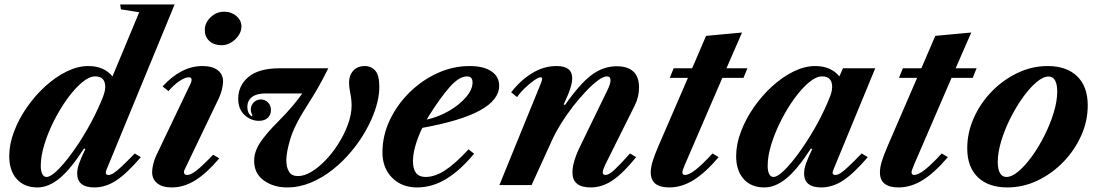

<svg xmlns="http://www.w3.org/2000/svg" viewBox="-20 -831 4934 862"><path d="M148 10.5Q89 10.5 55.2 -27.2Q21.5 -65 21.5 -130Q21.5 -183.5 43 -240.2Q64.5 -297 101 -349.5Q137.5 -402 183.5 -443.8Q229.5 -485.5 279.2 -510Q329 -534.5 376 -534.5Q447 -534.5 485 -488L605 -776L523 -789L519.5 -811H764L457.5 -67.5Q449.5 -45.5 467 -45.5Q477 -45.5 489.8 -53.5Q502.5 -61.5 524.8 -82.2Q547 -103 585 -142L612.5 -125.5Q549 -51.5 501.5 -20.5Q454 10.5 404 10.5Q326.5 10.5 326.5 -52.5Q326.5 -73 335.5 -98Q344.5 -123 363.5 -162.5L357 -164Q296.5 -70.5 247 -30Q197.5 10.5 148 10.5ZM189 -36.5Q206.5 -36.5 236.8 -65.5Q267 -94.5 302.2 -142.8Q337.5 -191 371.5 -250Q405.5 -309 431 -368.5Q444 -398 448.2 -413.2Q452.5 -428.5 452.5 -441Q452.5 -488 407 -488Q380.5 -488 348 -460.8Q315.5 -433.5 283 -388.8Q250.5 -344 223.2 -290.5Q196 -237 179.5 -183.5Q163 -130 163 -86.5Q163 -63.5 169.8 -50Q176.5 -36.5 189 -36.5Z M974.5 -628Q940.5 -628 920 -646.8Q899.5 -665.5 899.5 -696.5Q899.5 -729 925.8 -753.8Q952 -778.5 986.5 -778.5Q1018.5 -778.5 1041.2 -759Q1064 -739.5 1064 -712Q1064 -691 1051 -671.8Q1038 -652.5 1017.8 -640.2Q997.5 -628 974.5 -628ZM751.5 10.5Q709.5 10.5 686.2 -8Q663 -26.5 663 -58.5Q663 -72 667.5 -92.5Q672 -113 681.5 -133L835.5 -455.5Q839 -462.5 839.5 -466.8Q840 -471 840 -474Q840 -484 828 -484Q811 -484 785.2 -466.8Q759.5 -449.5 736.5 -422L710 -443Q794 -534.5 888.5 -534.5Q933 -534.5 957.2 -516Q981.5 -497.5 981.5 -465Q981.5 -452 977 -431.8Q972.5 -411.5 963 -391L810.5 -73Q807 -66.5 806.5 -63.5Q806 -60.5 806 -58Q806 -45.5 820.5 -45.5Q836.5 -45.5 862.2 -65.5Q888 -85.5 937 -136.5L964.5 -120Q907 -52.5 856 -21Q805 10.5 751.5 10.5Z M1269.5 10.5Q1208 10.5 1164.5 -20.8Q1121 -52 1121 -109Q1121 -149 1146.8 -189Q1172.5 -229 1229.5 -286Q1267 -323.5 1295 -357Q1323 -390.5 1337 -411.5H1171.5Q1132.5 -411.5 1111.5 -395.5Q1090.5 -379.5 1090.5 -351Q1090.5 -321.5 1110 -309L1113.5 -313Q1111 -317 1108.5 -323.8Q1106 -330.5 1106 -339Q1106 -358 1119.2 -371.2Q1132.5 -384.5 1151 -384.5Q1170 -384.5 1183.2 -371Q1196.5 -357.5 1196.5 -337Q1196.5 -315.5 1182.2 -302Q1168 -288.5 1142 -288.5Q1107 -288.5 1078.2 -314.5Q1049.5 -340.5 1049.5 -388Q1049.5 -446.5 1095.5 -485.5Q1141.5 -524.5 1237 -524.5H1454Q1426 -468.5 1404.8 -432Q1383.5 -395.5 1364.5 -366Q1302.5 -270.5 1284 -209.2Q1265.5 -148 1265.5 -112.5Q1265.5 -79 1277.8 -59.8Q1290 -40.5 1317.5 -40.5Q1345.5 -40.5 1376.5 -58.8Q1407.5 -77 1438 -108Q1468.5 -139 1493.5 -177Q1522.5 -220.5 1540.5 -268Q1558.5 -315.5 1558.5 -356.5Q1558.5 -384 1552.8 -412Q1547 -440 1547 -460.5Q1547 -492.5 1566 -513.5Q1585 -534.5 1617.5 -534.5Q1646.5 -534.5 1664.8 -513.8Q1683 -493 1683 -441.5Q1683 -376.5 1649 -298.5Q1615 -220.5 1558 -152Q1520 -106 1473.5 -69.2Q1427 -32.5 1375.2 -11Q1323.5 10.5 1269.5 10.5Z M1852.5 10.5Q1783.5 10.5 1740.2 -33.2Q1697 -77 1697 -147Q1697 -221.5 1729.5 -290.8Q1762 -360 1817.5 -415Q1873 -470 1943 -502.2Q2013 -534.5 2088.5 -534.5Q2151 -534.5 2186 -511Q2221 -487.5 2221 -446Q2221 -319 1876 -257Q1856 -215.5 1845 -177Q1834 -138.5 1834 -107.5Q1834 -36.5 1890.5 -36.5Q1932 -36.5 1977.8 -66Q2023.5 -95.5 2083.5 -160.5L2108.5 -141Q2044.5 -64 1982 -26.8Q1919.5 10.5 1852.5 10.5ZM1895.5 -294Q1949 -306 1996 -333.2Q2043 -360.5 2072.2 -394.8Q2101.5 -429 2101.5 -461Q2101.5 -488 2077 -488Q2040.5 -488 1997.8 -438.8Q1955 -389.5 1909 -316Z M2631.5 10.5Q2550 10.5 2550 -57Q2550 -103.5 2585 -175L2707.5 -427Q2721 -455.5 2721 -470Q2721 -488 2705 -488Q2689 -488 2664.2 -469.8Q2639.5 -451.5 2610.8 -421.2Q2582 -391 2553.2 -354Q2524.5 -317 2500.2 -278.5Q2476 -240 2460.5 -206L2366.5 0H2222L2408 -456Q2414 -472.5 2414 -476.5Q2414 -484 2406.5 -484Q2397.5 -484 2377 -469.5Q2356.5 -455 2335.2 -434.5Q2314 -414 2301.5 -395L2275 -416.5Q2315 -469 2367.8 -501.8Q2420.5 -534.5 2479.5 -534.5Q2549 -534.5 2549 -479.5Q2549 -461 2540.5 -434.2Q2532 -407.5 2510.5 -361.5L2517 -360Q2582.5 -454 2635.2 -493.8Q2688 -533.5 2748 -533.5Q2849 -533.5 2849 -438Q2849 -395 2829 -356L2697.5 -92Q2686 -67.5 2686 -57.5Q2686 -45.5 2698.5 -45.5Q2713.5 -45.5 2737.5 -67.5Q2761.5 -89.5 2808.5 -142L2836 -125.5Q2777.5 -53 2730.2 -21.2Q2683 10.5 2631.5 10.5Z M2985 10.5Q2901.5 10.5 2901.5 -57Q2901.5 -77.5 2909.2 -104.2Q2917 -131 2936 -175L3068.5 -481.5H2987L3004.5 -524.5H3087.5L3150 -670L3311.5 -685L3241.5 -524.5H3335.5L3318 -481.5H3223L3055 -92Q3048.5 -76.5 3046 -69.2Q3043.5 -62 3043.5 -57.5Q3043.5 -45.5 3055.5 -45.5Q3073 -45.5 3103 -68.8Q3133 -92 3179 -142L3206.5 -125.5Q3146 -54.5 3093 -22Q3040 10.5 2985 10.5Z M3411.5 10.5Q3352.5 10.5 3318.8 -27.2Q3285 -65 3285 -130Q3285 -183.5 3306.5 -240.2Q3328 -297 3364.5 -349.5Q3401 -402 3447 -443.8Q3493 -485.5 3542.8 -510Q3592.5 -534.5 3639.5 -534.5Q3710.5 -534.5 3748.5 -488L3764.5 -524.5H3909.5L3721 -67.5Q3712 -45.5 3730.5 -45.5Q3740.5 -45.5 3753.2 -53.5Q3766 -61.5 3788.2 -82.2Q3810.5 -103 3848.5 -142L3876 -125.5Q3812.5 -51.5 3765 -20.5Q3717.5 10.5 3667.5 10.5Q3590 10.5 3590 -52.5Q3590 -73 3599 -98Q3608 -123 3627 -162.5L3620.5 -164Q3560 -70.5 3510.5 -30Q3461 10.5 3411.5 10.5ZM3452.5 -36.5Q3470 -36.5 3500 -65.5Q3530 -94.5 3565.2 -142.8Q3600.5 -191 3634.8 -250Q3669 -309 3694.5 -368.5Q3707.5 -398 3711.8 -413.2Q3716 -428.5 3716 -441Q3716 -488 3670.5 -488Q3644 -488 3611.5 -460.8Q3579 -433.5 3546.5 -388.8Q3514 -344 3486.8 -290.5Q3459.5 -237 3443 -183.5Q3426.5 -130 3426.5 -86.5Q3426.5 -63.5 3433.2 -50Q3440 -36.5 3452.5 -36.5Z M4014 10.5Q3930.5 10.5 3930.5 -57Q3930.5 -77.5 3938.2 -104.2Q3946 -131 3965 -175L4097.5 -481.5H4016L4033.5 -524.5H4116.5L4179 -670L4340.5 -685L4270.5 -524.5H4364.5L4347 -481.5H4252L4084 -92Q4077.5 -76.5 4075 -69.2Q4072.5 -62 4072.5 -57.5Q4072.5 -45.5 4084.5 -45.5Q4102 -45.5 4132 -68.8Q4162 -92 4208 -142L4235.5 -125.5Q4175 -54.5 4122 -22Q4069 10.5 4014 10.5Z M4502.5 10.5Q4418 10.5 4370.2 -35.2Q4322.5 -81 4322.5 -165Q4322.5 -236 4352.2 -302.2Q4382 -368.5 4433 -420.8Q4484 -473 4548.8 -503.8Q4613.5 -534.5 4684 -534.5Q4768.5 -534.5 4816 -488.5Q4863.5 -442.5 4863.5 -358Q4863.5 -287.5 4834 -221.8Q4804.5 -156 4753.5 -103.5Q4702.5 -51 4637.8 -20.2Q4573 10.5 4502.5 10.5ZM4498.5 -36.5Q4522.5 -36.5 4552.8 -62Q4583 -87.5 4613.5 -129.8Q4644 -172 4669.5 -223Q4695 -274 4710.8 -325.5Q4726.5 -377 4726.5 -420.5Q4726.5 -451.5 4717 -469.5Q4707.5 -487.5 4687.5 -487.5Q4663.5 -487.5 4633.2 -462Q4603 -436.5 4572.5 -394Q4542 -351.5 4516.5 -300.8Q4491 -250 4475.2 -198.2Q4459.5 -146.5 4459.5 -103.5Q4459.5 -72.5 4469.2 -54.5Q4479 -36.5 4498.5 -36.5Z"/></svg>

Font: Libre Caslon Text Bold
Style: Italic
Weight: 700
Italic angle: -22.583°
Designer: Pablo Impallari, Rodrigo Fuenzalida, Katja Schimmel
Foundry: Pablo Impallari, Rodrigo Fuenzalida
Version: Version 2.000